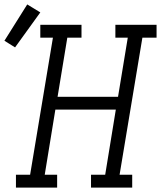

<svg xmlns="http://www.w3.org/2000/svg" viewBox="-85 -847 727 867"><path d="M-13 0V-58H51L154 -677H97V-735H283V-677H219L175 -410H448L492 -677H436V-735H622V-677H558L455 -58H512V0H326V-58H390L438 -352H165L117 -58H173V0ZM-17 -633 -65 -663 38 -827 97 -791Z"/></svg>

Font: Iosevka Etoile Light Oblique
Style: Regular
Weight: 300
Italic angle: -9°
Designer: Belleve Invis
Foundry: Belleve Invis
Version: Version 15.5.2; ttfautohint (v1.8.4)